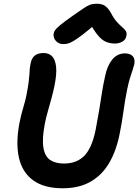

<svg xmlns="http://www.w3.org/2000/svg" viewBox="-20 -999 743 1032"><path d="M317 13Q217 13 158 -30Q99 -73 81.5 -152.5Q64 -232 85 -340Q93 -381 105 -420.5Q117 -460 122 -487Q130 -528 133.5 -554Q137 -580 138 -597Q139 -614 140 -628Q141 -642 145 -660Q151 -689 168.5 -701.5Q186 -714 215 -714Q242 -714 259.5 -697Q277 -680 281.5 -640.5Q286 -601 272 -534Q266 -505 256.5 -470Q247 -435 237 -400Q227 -365 221 -334Q205 -251 213.5 -204Q222 -157 250.5 -138.5Q279 -120 324 -120Q392 -120 433 -161.5Q474 -203 494 -301Q505 -359 512.5 -403.5Q520 -448 526.5 -492Q533 -536 545 -590Q556 -645 583 -678.5Q610 -712 652 -712Q679 -712 693 -697.5Q707 -683 702 -654Q698 -638 692 -620.5Q686 -603 678.5 -579Q671 -555 663 -516Q652 -462 644 -403Q636 -344 624 -284Q606 -190 567 -123.5Q528 -57 466 -22Q404 13 317 13ZM320 -762Q304 -762 292 -769.5Q280 -777 273.5 -789Q267 -801 268 -816Q269 -826 275.5 -836Q282 -846 303.5 -864Q325 -882 372 -915Q406 -938 426.5 -952.5Q447 -967 463 -973Q479 -979 499 -979Q528 -979 544.5 -967.5Q561 -956 576 -930Q592 -899 608 -881.5Q624 -864 637 -853Q650 -842 656.5 -832Q663 -822 659 -805Q656 -786 638 -775.5Q620 -765 598 -765Q571 -765 549 -774.5Q527 -784 506 -809.5Q485 -835 458 -882H508Q457 -838 425 -813.5Q393 -789 374 -778Q355 -767 343 -764.5Q331 -762 320 -762Z"/></svg>

Font: Shantell Sans Light SemiBold
Style: Italic
Weight: 600
Italic angle: -11°
Version: Version 1.011;[c5ecc13dd]